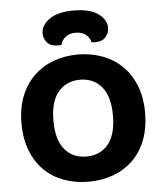

<svg xmlns="http://www.w3.org/2000/svg" viewBox="-58 -897 816 964"><g transform="rotate(-5 350.0 -414.5)"><path d="M662 -304Q662 -226 638.5 -166Q615 -106 573 -65.5Q531 -25 474 -4Q417 17 350 17Q283 17 226 -4Q169 -25 127.5 -65.5Q86 -106 62.5 -166Q39 -226 39 -304Q39 -382 63 -441.5Q87 -501 129 -541.5Q171 -582 227.5 -603Q284 -624 350 -624Q416 -624 473 -603Q530 -582 572 -541.5Q614 -501 638 -441.5Q662 -382 662 -304ZM500 -304Q500 -400 459.5 -448.5Q419 -497 350 -497Q282 -497 241 -448.5Q200 -400 200 -304Q200 -207 240.5 -158.5Q281 -110 350 -110Q419 -110 459.5 -158.5Q500 -207 500 -304ZM349 -734Q318 -734 298.5 -718.5Q279 -703 273 -679Q268 -678 264 -678Q260 -678 255 -678Q220 -678 202 -698Q184 -718 184 -744Q184 -786 226.5 -816Q269 -846 349 -846Q430 -846 472 -816Q514 -786 514 -744Q514 -718 496.5 -698Q479 -678 443 -678Q438 -678 434 -678Q430 -678 425 -679Q420 -703 400 -718.5Q380 -734 349 -734Z"/></g></svg>

Font: Baloo Bhaina 2
Style: Bold
Weight: 700
Designer: Yesha Goshar, Manish Minz, Shuchita Grover and Ek Type
Foundry: Ek Type
Version: Version 1.640;hotconv 1.0.111;makeotfexe 2.5.65597; ttfautoh